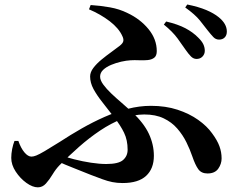

<svg xmlns="http://www.w3.org/2000/svg" viewBox="-20 -782 1040 836"><path d="M834.1 -525.4Q821.6 -526.1 811.4 -536.3Q801.2 -546.5 788.6 -564.5Q774.8 -585 753 -614.8Q731.2 -644.5 693.4 -675L703.5 -688.4Q754.7 -676.3 787.4 -659Q820.1 -641.7 842.9 -618.4Q858.5 -603.4 865.1 -589.6Q871.7 -575.8 871.7 -561Q871.7 -545.9 861.2 -535.3Q850.7 -524.7 834.1 -525.4ZM514 15Q489.7 15 468.9 10.8Q448.1 6.6 426.3 -1.5Q404.4 -9.7 376.1 -20.3Q343.1 -33.8 303.8 -49.1Q264.4 -64.3 222.6 -83.5L236.9 -108.1Q266.1 -98 302.6 -88.5Q339.2 -79.1 376.3 -73.5Q413.3 -67.9 442.7 -67.9Q496.2 -67.9 515.9 -85.3Q535.7 -102.7 535.7 -130.1Q535.7 -172 520.2 -204Q504.8 -236.1 476.6 -271.6Q449.3 -307.5 425.5 -337.3Q401.8 -367.2 387.1 -394.3Q372.4 -421.5 372.4 -449Q372.4 -467.6 386.5 -486.3Q400.6 -504.9 422 -522.5Q443.4 -540.1 464.9 -555.5Q486.4 -570.8 501.4 -582.7Q515.4 -593.9 517 -603.4Q518.6 -612.8 512.8 -624.6Q497.7 -658.8 457.8 -689.5Q417.8 -720.1 367.5 -741.4L374.7 -760.1Q417.3 -757.4 458.8 -750Q500.2 -742.6 534.6 -725.5Q590.1 -699.6 626.4 -655.5Q662.6 -611.4 662.6 -559.5Q662.6 -539.1 651.5 -530.6Q640.4 -522.1 622.7 -520.4Q605 -518.8 585.1 -519.7Q565.2 -520.6 548.2 -519.5Q530.3 -518.5 507.9 -513.5Q485.4 -508.5 464.2 -499.6Q442.9 -490.8 429.4 -478Q415.9 -465.2 415.9 -448.4Q415.9 -432.7 429.7 -413.8Q443.4 -395 464.9 -374.6Q486.3 -354.2 510.5 -333.7Q534.6 -313.1 555.2 -294.1Q606.3 -246.2 628.2 -199.5Q650 -152.7 650 -103.6Q650 -47.5 616.2 -16.3Q582.5 15 514 15ZM144.9 33.7Q122 33.7 94.9 14.3Q67.9 -5.1 48.4 -34.8Q29 -64.4 29 -94.5Q29 -112.8 32.9 -132.9Q36.9 -153.1 43 -168.2L59.9 -168.5Q70.7 -137.3 86.2 -118.7Q101.7 -100.1 117 -100.1Q125.7 -100.1 137.9 -104.9Q150.2 -109.7 174.4 -123.9Q198.5 -138.1 240.7 -164.5Q287 -194.8 335.8 -222.7Q384.6 -250.5 434.7 -272.7Q484.8 -294.9 535.9 -308Q587 -321.2 637.1 -321.2Q701.5 -321.2 753.1 -304.2Q804.6 -287.3 843 -260Q881.4 -232.7 903.6 -201.4Q926 -171.2 935.4 -145.5Q944.9 -119.7 944.9 -92.2Q944.9 -68.3 930.3 -47.5Q915.6 -26.7 883.5 -26.7Q856.7 -26.7 843.3 -45.4Q829.9 -64.1 817.6 -100.4Q807.2 -131 791.6 -162.7Q776 -194.4 752 -222.1Q728.1 -249.8 692.8 -266.7Q657.6 -283.6 608.1 -283.6Q560.7 -283.6 511.9 -264.4Q463.1 -245.1 415.8 -213.5Q368.5 -181.8 323.8 -142.3Q279 -102.7 238.7 -62.1Q222.6 -45.4 208.9 -22.6Q195.2 0.2 180.2 16.9Q165.2 33.7 144.9 33.7ZM933.8 -609.6Q919.4 -609.6 909 -620.5Q898.6 -631.4 883.6 -650.4Q870.2 -668.2 849.8 -693.5Q829.4 -718.8 786.5 -749.5L795.4 -762.4Q844.3 -752.5 877.9 -738.4Q911.4 -724.2 932.4 -707Q967.7 -678.4 967.7 -644.7Q967.7 -628.4 958.5 -619Q949.3 -609.6 933.8 -609.6Z"/></svg>

Font: Noto Serif KR ExtraLight
Style: Regular
Weight: 200
Designer: Ryoko NISHIZUKA 西塚涼子 (kana & ideographs); Frank Grießhammer (Latin, Greek & Cyrillic); Wenlong ZHANG 张文龙 (bopomofo); San
Foundry: Adobe
Version: Version 2.002-H1;hotconv 1.1.0;makeotfexe 2.6.0